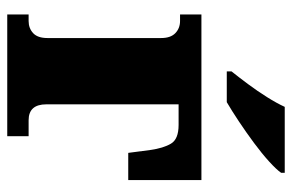

<svg xmlns="http://www.w3.org/2000/svg" viewBox="-158 -648 806 530"><g transform="rotate(90 245.0 -383.0)"><path d="M177 -606V-619Q193 -639 212 -664.5Q231 -690 248 -717Q265 -744 275 -766H457V-756Q448 -743 426 -723Q404 -703 375 -681.5Q346 -660 316 -640Q286 -620 262 -606ZM20 0V-59H38Q58 -59 71.5 -71.5Q85 -84 85 -111V-425Q85 -451 71.5 -464Q58 -477 38 -477H20V-536H477V-334H402L394 -395Q389 -431 376.5 -452Q364 -473 325 -473H268V-108Q268 -59 312 -59H356V0Z"/></g></svg>

Font: Noto Serif SemiCondensed Black
Style: Regular
Weight: 900
Width: 4
Designer: Monotype Design Team
Foundry: Monotype Imaging Inc.
Version: Version 2.014; ttfautohint (v1.8.4.7-5d5b)